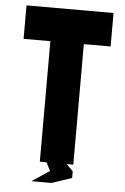

<svg xmlns="http://www.w3.org/2000/svg" viewBox="-56 -760 581 893"><g transform="rotate(5 234.5 -313.0)"><path d="M187.5 0H156.2V-562.5H31.2V-718.8H437.5V-562.5H312.5V0H281.2L312.5 31.2V62.5L218.8 93.8H125L207 39.1Z"/></g></svg>

Font: Signwood
Style: Regular
Weight: 400
Designer: GGBotNet
Foundry: GGBotNet
Version: 0.95